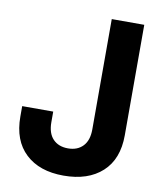

<svg xmlns="http://www.w3.org/2000/svg" viewBox="-83 -795 733 872"><g transform="rotate(10 283.5 -359.0)"><path d="M269 10.7Q157.7 10.7 93.8 -49.1Q29.8 -108.9 29.8 -219.7V-267.6H172.9V-218.8Q172.9 -168 198.2 -141.4Q223.6 -114.7 267.6 -114.7Q311 -114.7 336.4 -141.4Q361.8 -168 361.8 -218.8V-727.5H511.7V-217.8Q511.7 -107.9 446.8 -48.6Q381.8 10.7 269 10.7Z"/></g></svg>

Font: Inter 28pt
Style: Bold
Weight: 700
Designer: Rasmus Andersson
Foundry: rsms
Version: Version 4.001;git-66647c0bb